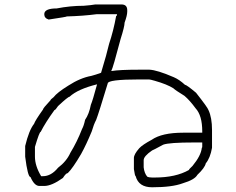

<svg xmlns="http://www.w3.org/2000/svg" viewBox="-20 -668 1040 845"><path d="M399.4 -648.4H514.6Q540 -648.4 540 -623V-617.2Q540 -600.1 528.3 -568.4Q528.3 -551.3 510.7 -496.1Q477.5 -369.6 469.7 -355.5H471.7Q505.9 -361.3 592.8 -361.3H637.7Q671.4 -359.9 745.1 -328.1Q769 -317.9 793.9 -294.9Q800.8 -294.9 842.8 -259.8Q894 -194.8 897.5 -183.6Q913.1 -150.4 913.1 -95.7V-17.6Q905.3 27.3 885.7 50.8Q881.3 70.8 848.6 101.6Q836.9 123 784.2 138.7Q737.3 156.2 649.4 156.2Q590.3 156.2 577.1 107.4Q573.7 107.4 569.3 76.2V27.3Q569.3 11.2 592.8 -15.6Q607.4 -31.2 647.5 -52.7Q692.4 -84 786.1 -84H870.1V-89.8Q870.1 -159.7 840.8 -191.4Q815.4 -226.1 792 -246.1Q751.5 -271 743.2 -279.3Q715.8 -296.9 661.1 -312.5Q640.6 -318.4 635.7 -318.4H594.7Q454.1 -318.4 454.1 -300.8Q414.6 -169.9 403.3 -140.6Q392.6 -120.6 383.8 -89.8Q359.9 -31.7 336.9 9.8Q299.8 73.2 278.3 93.8Q270.5 93.8 256.8 115.2Q207.5 150.4 174.8 150.4H153.3Q131.3 150.4 114.3 111.3Q102.1 111.3 90.8 21.5V-25.4Q107.4 -94.7 129.9 -123Q134.8 -137.7 168.9 -185.5Q168.9 -191.4 202.1 -226.6Q202.1 -230 215.8 -240.2Q231.4 -260.7 280.3 -291Q333 -325.2 381.8 -334Q400.9 -338.9 424.8 -347.7Q450.2 -431.2 460 -474.6Q479.5 -532.7 491.2 -597.7Q495.1 -597.7 495.1 -605.5H405.3Q346.2 -597.7 274.4 -595.7Q274.4 -593.8 194.3 -582Q174.8 -587.9 174.8 -605.5Q174.8 -630.9 229.5 -630.9Q290 -642.6 348.6 -642.6Q379.9 -645 399.4 -648.4ZM133.8 21.5Q133.8 62 161.1 107.4H168.9Q205.1 107.4 235.4 70.3Q272.9 42 290 3.9Q319.3 -43.9 340.8 -99.6Q349.1 -114.7 354.5 -140.6Q372.1 -166 379.9 -207Q387.7 -224.6 407.2 -296.9Q322.3 -275.9 286.1 -242.2Q279.3 -242.2 235.4 -201.2Q224.1 -183.6 219.7 -183.6Q179.7 -128.4 159.2 -87.9Q153.3 -87.9 133.8 -21.5ZM612.3 37.1V68.4Q615.2 94.2 627.9 109.4Q635.7 113.3 649.4 113.3H661.1Q753.4 113.3 811.5 80.1Q811.5 76.7 827.1 62.5Q864.7 17.1 868.2 -17.6Q870.1 -17.6 870.1 -23.4V-41H835Q723.6 -41 698.2 -31.2Q651.4 -5.9 649.4 -5.9Q612.3 19.5 612.3 37.1Z"/></svg>

Font: CEF Fonts CJK Mono
Style: Regular
Weight: 400
Designer: PartyBoss (派对大魔王)
Version: Release 2.25